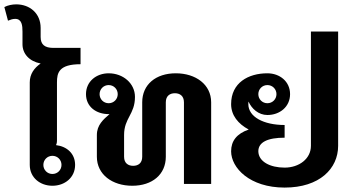

<svg xmlns="http://www.w3.org/2000/svg" viewBox="-20 -845 1632 882"><path d="M0 -812.5 16.7 -750C29.2 -755 38.3 -758.3 50 -758.3C80.8 -758.3 83.3 -726.7 83.3 -700V-641.7C83.3 -598.3 114.2 -563.3 166.7 -553.3C136.7 -532.5 116.7 -504.2 116.7 -466.7V-87.5C116.7 -29.2 164.2 8.3 220.8 8.3C277.5 8.3 325 -29.2 325 -87.5C325 -140 286.7 -172.5 237.5 -178.3C240 -183.3 241.7 -190 241.7 -200V-466.7C241.7 -510 250 -550 350 -550V-625H225C185.8 -625 166.7 -640 166.7 -675V-716.7C166.7 -783.3 117.5 -825 54.2 -825C36.7 -825 15 -820.8 0 -812.5ZM220.8 -129.2C244.2 -129.2 262.5 -110.8 262.5 -87.5C262.5 -64.2 244.2 -45.8 220.8 -45.8C197.5 -45.8 179.2 -64.2 179.2 -87.5C179.2 -110.8 197.5 -129.2 220.8 -129.2Z M479.2 -370.8C455.8 -370.8 437.5 -389.2 437.5 -412.5C437.5 -435.8 455.8 -454.2 479.2 -454.2C502.5 -454.2 520.8 -435.8 520.8 -412.5C520.8 -389.2 502.5 -370.8 479.2 -370.8ZM479.2 -320.8H483.3C455 -296.7 425 -270.8 425 -225V-125C425 -43.3 495.8 8.3 587.5 8.3C679.2 8.3 741.7 -43.3 741.7 -125V-375C741.7 -405 760.8 -416.7 783.3 -416.7C805.8 -416.7 825 -405 825 -375V0H950V-375C950 -456.7 879.2 -508.3 787.5 -508.3C695.8 -508.3 633.3 -456.7 633.3 -375V-125C633.3 -95 614.2 -83.3 591.7 -83.3C569.2 -83.3 550 -95 550 -125V-225C550 -303.3 600 -319.2 600 -400C600 -461.7 545.8 -508.3 479.2 -508.3C422.5 -508.3 375 -470.8 375 -412.5C375 -354.2 422.5 -320.8 479.2 -320.8Z M1208.3 -370.8C1185 -370.8 1166.7 -389.2 1166.7 -412.5C1166.7 -435.8 1185 -454.2 1208.3 -454.2C1231.7 -454.2 1250 -435.8 1250 -412.5C1250 -389.2 1231.7 -370.8 1208.3 -370.8ZM1208.3 -316.7C1265 -316.7 1312.5 -354.2 1312.5 -412.5C1312.5 -470.8 1265 -508.3 1208.3 -508.3C1120.8 -508.3 1041.7 -465 1041.7 -366.7C1041.7 -315 1074.2 -275.8 1122.5 -250C1067.5 -230.8 1041.7 -197.5 1041.7 -150C1041.7 -74.2 1126.7 16.7 1287.5 16.7C1448.3 16.7 1533.3 -70.8 1533.3 -175V-700H1408.3V-175C1408.3 -115.8 1354.2 -75 1287.5 -75C1220.8 -75 1167.5 -102.5 1166.7 -150C1166.7 -191.7 1209.2 -212.5 1287.5 -212.5V-270.8C1190.8 -270.8 1120.8 -308.3 1120.8 -366.7C1120.8 -370.8 1120.8 -375 1121.7 -378.3C1135.8 -345.8 1167.5 -316.7 1208.3 -316.7Z"/></svg>

Font: BoonHome
Style: Bold
Weight: 700
Designer: Sungsit Sawaiwan
Foundry: Sungsit Sawaiwan
Version: Version 0.2